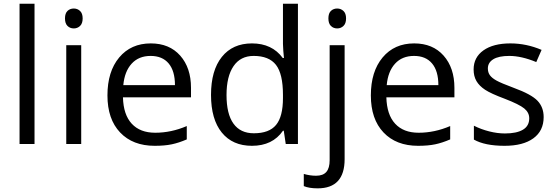

<svg xmlns="http://www.w3.org/2000/svg" viewBox="-20 -780 3011 1040"><path d="M167 0H85.9V-759.8H167Z M419.9 0H338.9V-535.2H419.9ZM332 -680.2Q332 -708 345.7 -720.9Q359.4 -733.9 379.9 -733.9Q399.4 -733.9 413.6 -720.7Q427.7 -707.5 427.7 -680.2Q427.7 -652.8 413.6 -639.4Q399.4 -626 379.9 -626Q359.4 -626 345.7 -639.4Q332 -652.8 332 -680.2Z M817.9 9.8Q699.2 9.8 630.6 -62.5Q562 -134.8 562 -263.2Q562 -392.6 625.7 -468.8Q689.5 -544.9 796.9 -544.9Q897.5 -544.9 956.1 -478.8Q1014.6 -412.6 1014.6 -304.2V-252.9H646Q648.4 -158.7 693.6 -109.9Q738.8 -61 820.8 -61Q907.2 -61 991.7 -97.2V-24.9Q948.7 -6.3 910.4 1.7Q872.1 9.8 817.9 9.8ZM795.9 -477.1Q731.4 -477.1 693.1 -435.1Q654.8 -393.1 647.9 -318.8H927.7Q927.7 -395.5 893.6 -436.3Q859.4 -477.1 795.9 -477.1Z M1517.1 -71.8H1512.7Q1456.5 9.8 1344.7 9.8Q1239.7 9.8 1181.4 -62Q1123 -133.8 1123 -266.1Q1123 -398.4 1181.6 -471.7Q1240.2 -544.9 1344.7 -544.9Q1453.6 -544.9 1511.7 -465.8H1518.1L1514.6 -504.4L1512.7 -542V-759.8H1593.8V0H1527.8ZM1355 -58.1Q1438 -58.1 1475.3 -103.3Q1512.7 -148.4 1512.7 -249V-266.1Q1512.7 -379.9 1474.9 -428.5Q1437 -477.1 1354 -477.1Q1282.7 -477.1 1244.9 -421.6Q1207 -366.2 1207 -265.1Q1207 -162.6 1244.6 -110.4Q1282.2 -58.1 1355 -58.1Z M1700.7 240.2Q1654.3 240.2 1625.5 228V162.1Q1659.2 171.9 1691.9 171.9Q1730 171.9 1747.8 151.1Q1765.6 130.4 1765.6 87.9V-535.2H1846.7V82Q1846.7 240.2 1700.7 240.2ZM1758.8 -680.2Q1758.8 -708 1772.5 -720.9Q1786.1 -733.9 1806.6 -733.9Q1826.2 -733.9 1840.3 -720.7Q1854.5 -707.5 1854.5 -680.2Q1854.5 -652.8 1840.3 -639.4Q1826.2 -626 1806.6 -626Q1786.1 -626 1772.5 -639.4Q1758.8 -652.8 1758.8 -680.2Z M2244.6 9.8Q2126 9.8 2057.4 -62.5Q1988.8 -134.8 1988.8 -263.2Q1988.8 -392.6 2052.5 -468.8Q2116.2 -544.9 2223.6 -544.9Q2324.2 -544.9 2382.8 -478.8Q2441.4 -412.6 2441.4 -304.2V-252.9H2072.8Q2075.2 -158.7 2120.4 -109.9Q2165.5 -61 2247.6 -61Q2334 -61 2418.5 -97.2V-24.9Q2375.5 -6.3 2337.2 1.7Q2298.8 9.8 2244.6 9.8ZM2222.7 -477.1Q2158.2 -477.1 2119.9 -435.1Q2081.5 -393.1 2074.7 -318.8H2354.5Q2354.5 -395.5 2320.3 -436.3Q2286.1 -477.1 2222.7 -477.1Z M2924.8 -146Q2924.8 -71.3 2869.1 -30.8Q2813.5 9.8 2712.9 9.8Q2606.4 9.8 2546.9 -23.9V-99.1Q2585.4 -79.6 2629.6 -68.4Q2673.8 -57.1 2714.8 -57.1Q2778.3 -57.1 2812.5 -77.4Q2846.7 -97.7 2846.7 -139.2Q2846.7 -170.4 2819.6 -192.6Q2792.5 -214.8 2713.9 -245.1Q2639.2 -272.9 2607.7 -293.7Q2576.2 -314.5 2560.8 -340.8Q2545.4 -367.2 2545.4 -403.8Q2545.4 -469.2 2598.6 -507.1Q2651.9 -544.9 2744.6 -544.9Q2831.1 -544.9 2913.6 -509.8L2884.8 -443.8Q2804.2 -477.1 2738.8 -477.1Q2681.2 -477.1 2651.9 -459Q2622.6 -440.9 2622.6 -409.2Q2622.6 -387.7 2633.5 -372.6Q2644.5 -357.4 2668.9 -343.8Q2693.4 -330.1 2762.7 -304.2Q2857.9 -269.5 2891.4 -234.4Q2924.8 -199.2 2924.8 -146Z"/></svg>

Font: f01947593
Style: Regular
Weight: 400
Foundry: Ascender Corporation
Version: Version 1.10